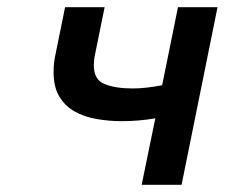

<svg xmlns="http://www.w3.org/2000/svg" viewBox="-20 -514 625 534"><path d="M412 -185Q389 -181 366 -179Q343 -177 319 -177Q283 -177 248.5 -183Q214 -189 187.5 -204Q161 -219 145 -245.5Q129 -272 129 -314Q129 -341 135 -366L161 -494H271L244 -361Q241 -348 241 -332Q241 -292 271.5 -280Q302 -268 349 -268Q369 -268 389.5 -270.5Q410 -273 431 -277L475 -494H585L485 0H374Z"/></svg>

Font: Codetta
Style: Bold Italic
Weight: 700
Italic angle: -11°
Designer: Ulrich Proeller
Foundry: PROSA GmbH
Version: Version 2.00;September 29, 2018;FontCreator 11.5.0.2427 64-b